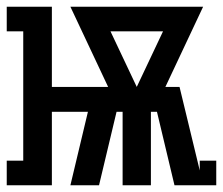

<svg xmlns="http://www.w3.org/2000/svg" viewBox="-31 -550 662 570"><path d="M-11 0V-73H38V-457H-11V-530H123V-292H290L178 -530H572L460 -292H502L562 -44V-73H611V0H487L435 -218H417V0H333V-218H315L263 0H178L230 -218H123V0ZM375 -292 453 -457H297Z"/></svg>

Font: Iosevka Slab Semibold Extended
Style: Regular
Weight: 600
Width: 7
Monospace: yes
Designer: Belleve Invis
Foundry: Belleve Invis
Version: Version 11.1.0; ttfautohint (v1.8.3)